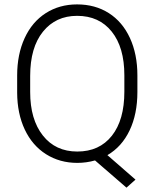

<svg xmlns="http://www.w3.org/2000/svg" viewBox="-20 -741 717 885"><path d="M613.3 -316.9Q613.3 -215.3 577.4 -139.9Q541.5 -64.5 475.1 -25.9L604.5 86.9L563 124L418 -1.5Q377.9 9.8 336.4 9.8Q255.4 9.8 192.1 -30.3Q128.9 -70.3 94.2 -143.8Q59.6 -217.3 59.1 -313.5V-393.1Q59.1 -490.2 93.5 -565.2Q127.9 -640.1 190.9 -680.4Q253.9 -720.7 335.4 -720.7Q418.5 -720.7 481.4 -680.7Q544.4 -640.6 578.9 -565.9Q613.3 -491.2 613.3 -393.6ZM553.2 -394Q553.2 -522.5 495.1 -595.2Q437 -668 335.4 -668Q236.8 -668 178 -595Q119.1 -522 119.1 -391.1V-316.9Q119.1 -190.4 177.5 -116.5Q235.8 -42.5 336.4 -42.5Q438 -42.5 495.6 -115.2Q553.2 -188 553.2 -318.4Z"/></svg>

Font: SteelSelectRoboto
Style: Regular
Weight: 300
Designer: Google
Version: Version 2.137; 2017